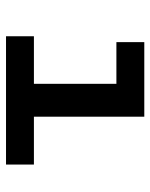

<svg xmlns="http://www.w3.org/2000/svg" viewBox="51 -562 511 654"><g transform="rotate(90 307.0 -235.5)"><path d="M104 0V-95H266V-376H124V-471H378V-95H541V0Z"/></g></svg>

Font: Intel One Mono Medium
Style: Regular
Weight: 500
Monospace: yes
Designer: Fred Shallcrass
Foundry: Frere-Jones Type LLC
Version: Version 1.400;hotconv 1.1.0;makeotfexe 2.6.0;FJTRelease1.4